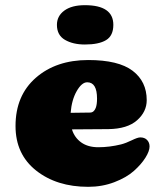

<svg xmlns="http://www.w3.org/2000/svg" viewBox="-20 -716 635 742"><path d="M321 6Q199 6 119.5 -57Q40 -120 40 -229Q40 -347 118.5 -415.5Q197 -484 321 -484Q438 -484 492.5 -442.5Q547 -401 547 -329Q547 -284 509.5 -251Q472 -218 399 -217L258 -216Q268 -184 294 -165.5Q320 -147 360 -147Q403 -147 448 -158Q467 -163 489.5 -174Q512 -185 522 -185Q539 -185 548.5 -175Q558 -165 558 -150Q558 -132 542 -106.5Q526 -81 497.5 -55.5Q469 -30 422 -12Q375 6 321 6ZM253 -280Q322 -281 328 -281Q343 -281 350 -299Q355 -312 355 -335Q355 -398 317 -398Q296 -398 276.5 -364Q257 -330 253 -280ZM200 -620Q200 -654 228.5 -675Q257 -696 308 -696Q418 -696 418 -620Q418 -578 390 -561Q362 -544 308 -544Q262 -544 231 -562Q200 -580 200 -620Z"/></svg>

Font: Coiny 2.0
Style: Regular
Weight: 400
Version: Version 1.001 July 11, 2018